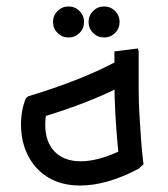

<svg xmlns="http://www.w3.org/2000/svg" viewBox="-20 -574 519 594"><path d="M228 0Q171 0 130 -24.5Q89 -49 67 -92Q45 -135 45 -188Q45 -234 60 -270L67 -276Q150 -301 219.5 -328.5Q289 -356 346 -387L383 -322Q326 -290 253 -261Q180 -232 88 -205L124 -238Q124 -229 122 -217Q120 -205 120 -188Q120 -135 149 -105Q178 -75 230 -75Q281 -75 349 -106L409 -52Q360 -26 314.5 -13Q269 0 228 0ZM343 -52 346 -104Q346 -104 343 -136.5Q340 -169 337 -220Q334 -271 334 -327V-415L406 -424L409 -416V-299Q409 -258 411.5 -217Q414 -176 416.5 -141.5Q419 -107 421.5 -86.5Q424 -66 424 -66L409 -52ZM192 -458Q172 -458 158 -472Q144 -486 144 -506Q144 -526 158 -540Q172 -554 192 -554Q212 -554 226 -540Q240 -526 240 -506Q240 -486 226 -472Q212 -458 192 -458ZM302 -458Q282 -458 268 -472Q254 -486 254 -506Q254 -526 268 -540Q282 -554 302 -554Q322 -554 336 -540Q350 -526 350 -506Q350 -486 336 -472Q322 -458 302 -458Z"/></svg>

Font: Fustat
Style: Regular
Weight: 400
Designer: Mohamed Gaber, Khaled Hosny, Laura Garcia Mut
Foundry: Kief Type Foundry, Alif Type Foundry, Hard Type Foundry
Version: Version 1.007